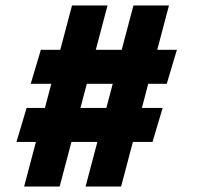

<svg xmlns="http://www.w3.org/2000/svg" viewBox="-20 -680 726 700"><path d="M242.5 -660H372L197.5 0H68ZM466.5 -660H596L421.5 0H292ZM129 -498.5H625L588 -374.5H92ZM77 -286.5H573L536 -162.5H40Z"/></svg>

Font: League Spartan Thin Black
Style: Regular
Weight: 900
Version: Version 2.002